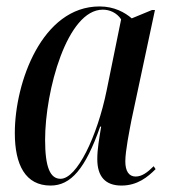

<svg xmlns="http://www.w3.org/2000/svg" viewBox="-20 -566 526 596"><path d="M137 10C200 10 245 -42 291 -173H294C288 -136 282 -104 282 -72C282 -18 307 10 357 10C407 10 439 -17 463 -41L457 -50C437 -30 420 -18 401 -18C380 -18 369 -35 369 -65C369 -98 382 -161 388 -193L461 -535H452L389 -509C368 -527 335 -546 289 -546C111 -546 26 -311 26 -153C26 -54 59 10 137 10ZM168 -11C136 -11 120 -46 120 -132C120 -284 188 -536 299 -536C320 -536 342 -527 356 -506L311 -285C282 -143 219 -11 168 -11Z"/></svg>

Font: Noto Serif Display ExtraCondensed Medium
Style: Italic
Weight: 500
Width: 2
Italic angle: -12°
Designer: Monotype Design Team
Foundry: Monotype Imaging Inc.
Version: Version 2.009